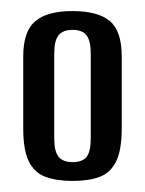

<svg xmlns="http://www.w3.org/2000/svg" viewBox="-20 -593 262 347"><path d="M111 -266Q82 -266 62 -273.5Q42 -281 32 -301.5Q22 -322 22 -360V-491Q22 -536 43.5 -554.5Q65 -573 111 -573Q157 -573 178.5 -555Q200 -537 200 -491V-361Q200 -322 190 -301.5Q180 -281 160.5 -273.5Q141 -266 111 -266ZM111 -300Q129 -300 136.5 -309.5Q144 -319 144 -343V-496Q144 -519 136.5 -529Q129 -539 111 -539Q94 -539 86 -529.5Q78 -520 78 -496V-343Q78 -319 86 -309.5Q94 -300 111 -300Z"/></svg>

Font: Alumni Sans Thin SemiBold
Style: Regular
Weight: 600
Version: Version 1.018